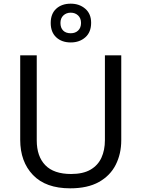

<svg xmlns="http://www.w3.org/2000/svg" viewBox="-20 -1066 771 1045"><path d="M640 -303Q640 -229 610 -169.5Q580 -110 518.5 -75.5Q457 -41 362 -41Q229 -41 159.5 -113.5Q90 -186 90 -305V-765H180V-302Q180 -215 226.5 -167Q273 -119 367 -119Q432 -119 472.5 -142.5Q513 -166 532 -207.5Q551 -249 551 -303V-765H640ZM365 -835Q316 -835 286 -863Q256 -891 256 -941Q256 -991 286 -1018.5Q316 -1046 365 -1046Q412 -1046 444 -1018.5Q476 -991 476 -942Q476 -891 444.5 -863Q413 -835 365 -835ZM365 -885Q390 -885 405.5 -900Q421 -915 421 -941Q421 -967 405 -982Q389 -997 365 -997Q341 -997 325 -982Q309 -967 309 -941Q309 -915 323.5 -900Q338 -885 365 -885Z"/></svg>

Font: Noto Sans Tamil UI
Style: Regular
Weight: 400
Designer: Jelle Bosma - Monotype Design Team
Foundry: Monotype Imaging Inc.
Version: Version 2.004